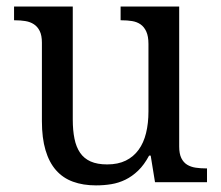

<svg xmlns="http://www.w3.org/2000/svg" viewBox="-20 -556 675 586"><path d="M526.9 -108.9Q526.9 -86.9 533.4 -73.5Q540 -60.1 551.3 -53.2Q562.5 -46.4 577.4 -44.2Q592.3 -42 608.9 -42H611.8V0H453.1L439.9 -81.1H435.1Q419.9 -52.7 401.6 -35.2Q383.3 -17.6 362.8 -7.6Q342.3 2.4 319.8 6.1Q297.4 9.8 272.9 9.8Q233.4 9.8 202.6 -1.5Q171.9 -12.7 150.9 -36.6Q129.9 -60.5 118.9 -97.7Q107.9 -134.8 107.9 -186V-425.8Q107.9 -447.8 101.3 -461.2Q94.7 -474.6 83.5 -481.9Q72.3 -489.3 57.4 -491.7Q42.5 -494.1 25.9 -494.1H22.9V-536.1H202.1V-190.9Q202.1 -158.2 207.3 -132.8Q212.4 -107.4 224.4 -89.8Q236.3 -72.3 256.6 -63.2Q276.9 -54.2 307.1 -54.2Q340.3 -54.2 364 -65.9Q387.7 -77.6 403.1 -98.9Q418.5 -120.1 425.8 -149.9Q433.1 -179.7 433.1 -215.8V-421.9Q433.1 -445.3 426.5 -459.7Q419.9 -474.1 408.9 -481.7Q397.9 -489.3 383.1 -491.7Q368.2 -494.1 351.1 -494.1H348.1V-536.1H526.9Z"/></svg>

Font: Droid-TTFautohint Serif
Style: Regular
Weight: 400
Foundry: Ascender Corporation
Version: Version 1.00; ttfautohint (v1.00rc1.4-1a1c-dirty) -l 8 -r 50